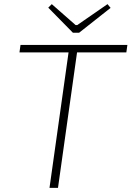

<svg xmlns="http://www.w3.org/2000/svg" viewBox="-20 -907 635 927"><path d="M332 -749 213 -870 230 -887 345 -786H353L499 -887L514 -869L362 -749ZM590 -654H352L260 0H219L311 -654H74L79 -690H595Z"/></svg>

Font: Exo 2.0 Extra Light
Style: Italic
Weight: 250
Italic angle: -8°
Designer: Natanael Gama
Version: Version 1.001;PS 001.001;hotconv 1.0.70;makeotf.lib2.5.58329